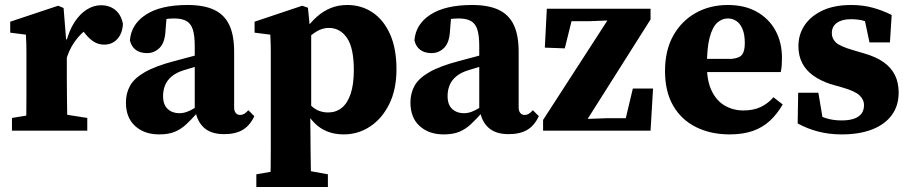

<svg xmlns="http://www.w3.org/2000/svg" viewBox="-20 -524 3651 770"><path d="M28 0V-51L126 -67H228L330 -51V0ZM84 0Q85 -25 85.5 -62.5Q86 -100 86 -140Q86 -180 86 -212V-270Q86 -296 86 -314.5Q86 -333 85.5 -349Q85 -365 84 -385L21 -393V-437L213 -501L235 -492L245 -367L248 -366V-212Q248 -180 248.5 -140Q249 -100 249.5 -62.5Q250 -25 250 0ZM243 -275 213 -350H244Q257 -402 279 -435.5Q301 -469 328.5 -486Q356 -503 385 -503Q419 -503 442.5 -484Q466 -465 473 -428Q471 -390 450.5 -367.5Q430 -345 398 -345Q375 -345 356.5 -356.5Q338 -368 320 -391L294 -425L338 -413Q306 -394 280 -357.5Q254 -321 243 -275Z M618 15Q559 15 522 -18.5Q485 -52 485 -113Q485 -150 501.5 -180Q518 -210 560.5 -234.5Q603 -259 679 -279Q705 -286 731.5 -293Q758 -300 784 -307Q810 -314 836 -320V-279Q805 -269 773.5 -259.5Q742 -250 716 -242Q687 -233 668.5 -217.5Q650 -202 642 -182Q634 -162 634 -139Q634 -104 652.5 -87Q671 -70 699 -70Q714 -70 728.5 -75Q743 -80 761 -91Q779 -102 804 -120L812 -69H769Q747 -44 726.5 -25Q706 -6 681 4.5Q656 15 618 15ZM879 14Q827 14 798.5 -11.5Q770 -37 763 -83L761 -86V-338Q761 -381 753.5 -405Q746 -429 728 -439.5Q710 -450 678 -450Q658 -450 637 -446.5Q616 -443 586 -435L650 -477L644 -405Q642 -354 620.5 -332.5Q599 -311 570 -311Q542 -311 524.5 -324Q507 -337 501 -362Q506 -427 565.5 -465.5Q625 -504 732 -504Q798 -504 839 -484.5Q880 -465 899.5 -424Q919 -383 919 -316V-93Q919 -79 925.5 -71Q932 -63 943 -63Q952 -63 959.5 -67.5Q967 -72 976 -82L1000 -58Q982 -20 953 -3Q924 14 879 14Z M1008 226V175L1106 158H1201L1295 175V226ZM1064 226Q1065 183 1065.5 144.5Q1066 106 1066 71Q1066 36 1066 3V-269Q1066 -296 1066 -314Q1066 -332 1065.5 -348.5Q1065 -365 1064 -385L1001 -393V-437L1192 -501L1215 -493L1223 -411L1228 -399V-85L1224 -74L1225 5Q1225 37 1225.5 72Q1226 107 1226.5 145Q1227 183 1228 226ZM1359 15Q1322 15 1293 3.5Q1264 -8 1242 -30Q1220 -52 1201 -85H1170L1177 -156Q1207 -117 1233.5 -95Q1260 -73 1296 -73Q1327 -73 1350 -91Q1373 -109 1386 -147Q1399 -185 1399 -243Q1399 -332 1371.5 -372Q1344 -412 1299 -412Q1273 -412 1250 -398Q1227 -384 1207.5 -364.5Q1188 -345 1171 -328L1163 -401H1202Q1225 -434 1251 -457Q1277 -480 1307 -492Q1337 -504 1373 -504Q1429 -504 1473.5 -474.5Q1518 -445 1544 -387.5Q1570 -330 1570 -246Q1570 -165 1541 -106.5Q1512 -48 1464 -16.5Q1416 15 1359 15Z M1759 15Q1700 15 1663 -18.5Q1626 -52 1626 -113Q1626 -150 1642.5 -180Q1659 -210 1701.5 -234.5Q1744 -259 1820 -279Q1846 -286 1872.5 -293Q1899 -300 1925 -307Q1951 -314 1977 -320V-279Q1946 -269 1914.5 -259.5Q1883 -250 1857 -242Q1828 -233 1809.5 -217.5Q1791 -202 1783 -182Q1775 -162 1775 -139Q1775 -104 1793.5 -87Q1812 -70 1840 -70Q1855 -70 1869.5 -75Q1884 -80 1902 -91Q1920 -102 1945 -120L1953 -69H1910Q1888 -44 1867.5 -25Q1847 -6 1822 4.5Q1797 15 1759 15ZM2020 14Q1968 14 1939.5 -11.5Q1911 -37 1904 -83L1902 -86V-338Q1902 -381 1894.5 -405Q1887 -429 1869 -439.5Q1851 -450 1819 -450Q1799 -450 1778 -446.5Q1757 -443 1727 -435L1791 -477L1785 -405Q1783 -354 1761.5 -332.5Q1740 -311 1711 -311Q1683 -311 1665.5 -324Q1648 -337 1642 -362Q1647 -427 1706.5 -465.5Q1766 -504 1873 -504Q1939 -504 1980 -484.5Q2021 -465 2040.5 -424Q2060 -383 2060 -316V-93Q2060 -79 2066.5 -71Q2073 -63 2084 -63Q2093 -63 2100.5 -67.5Q2108 -72 2117 -82L2141 -58Q2123 -20 2094 -3Q2065 14 2020 14Z M2158 0V-43L2429 -462L2428 -432L2422 -442L2343 -439H2244L2280 -471L2245 -330L2165 -333L2173 -489H2589V-446L2324 -27L2328 -61L2332 -47L2415 -50H2517L2482 -18L2518 -169H2599L2589 0Z M2906 15Q2830 15 2771 -14.5Q2712 -44 2679.5 -100.5Q2647 -157 2647 -239Q2647 -322 2680 -381Q2713 -440 2770 -472Q2827 -504 2899 -504Q2967 -504 3015.5 -476.5Q3064 -449 3090 -401.5Q3116 -354 3116 -292Q3116 -275 3115 -261.5Q3114 -248 3111 -235H2726V-288H2915Q2946 -291 2956.5 -305.5Q2967 -320 2967 -351Q2967 -385 2958 -407Q2949 -429 2933.5 -439.5Q2918 -450 2899 -450Q2875 -450 2856 -432.5Q2837 -415 2826 -373.5Q2815 -332 2815 -260Q2815 -199 2834.5 -159Q2854 -119 2887.5 -100Q2921 -81 2961 -81Q3001 -81 3030 -94.5Q3059 -108 3082 -134L3119 -105Q3097 -67 3068 -40Q3039 -13 2999.5 1Q2960 15 2906 15Z M3355 15Q3305 15 3261 3.5Q3217 -8 3179 -29L3181 -152H3262L3284 -21L3232 -20V-77Q3262 -60 3291 -50.5Q3320 -41 3355 -41Q3385 -41 3405 -48Q3425 -55 3435 -68.5Q3445 -82 3445 -102Q3445 -125 3426.5 -142Q3408 -159 3359 -173L3310 -187Q3271 -200 3242 -220.5Q3213 -241 3197.5 -270.5Q3182 -300 3182 -339Q3182 -386 3207 -423Q3232 -460 3279 -482Q3326 -504 3394 -504Q3439 -504 3478.5 -493.5Q3518 -483 3556 -464L3549 -354H3467L3442 -472H3494V-418Q3468 -433 3446 -440Q3424 -447 3392 -447Q3357 -447 3336.5 -432.5Q3316 -418 3316 -391Q3316 -369 3332.5 -353.5Q3349 -338 3401 -323L3445 -310Q3494 -296 3524.5 -274Q3555 -252 3569.5 -222Q3584 -192 3584 -153Q3584 -100 3556.5 -62.5Q3529 -25 3478 -5Q3427 15 3355 15Z"/></svg>

Font: Source Serif 4 18pt
Style: Bold
Weight: 700
Designer: Frank Grießhammer
Foundry: Adobe Systems Incorporated
Version: Version 4.004;hotconv 1.0.116;makeotfexe 2.5.65601